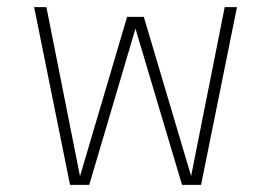

<svg xmlns="http://www.w3.org/2000/svg" viewBox="-20 -520 765 540"><path d="M177 0 76 -500H110.5L205 -24.5L337.5 -472.5H384.5L517.5 -25L612 -500H646.5L545.5 0H492L361 -439.5L231 0Z"/></svg>

Font: Trispace SemiCondensed Thin
Style: Regular
Weight: 100
Width: 4
Designer: Tyler Finck
Foundry: Etcetera Type Company
Version: Version 1.210; ttfautohint (v1.8.3)